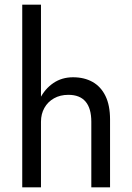

<svg xmlns="http://www.w3.org/2000/svg" viewBox="-20 -800 565 820"><path d="M155 -780H75V0H155ZM370 -280V0H450V-290Q450 -350 430.5 -390Q411 -430 375.5 -450Q340 -470 292 -470Q244 -470 207.5 -445Q171 -420 150 -377.5Q129 -335 129 -280H155Q155 -313 169.5 -339Q184 -365 210.5 -380Q237 -395 272 -395Q321 -395 345.5 -366Q370 -337 370 -280Z"/></svg>

Font: Jost* Book
Style: Regular
Weight: 400
Version: Version 3.000